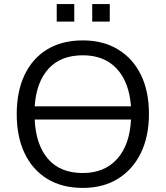

<svg xmlns="http://www.w3.org/2000/svg" viewBox="-20 -912 812 941"><path d="M62 -353Q62 -464 100.5 -545Q139 -626 211.5 -670Q284 -714 386 -714Q485 -714 558 -670Q631 -626 670.5 -545.5Q710 -465 710 -354Q710 -243 670 -161.5Q630 -80 557.5 -35.5Q485 9 386 9Q284 9 211.5 -35.5Q139 -80 100.5 -161Q62 -242 62 -353ZM386 -641Q278 -641 218 -575.5Q158 -510 150 -391H622Q613 -510 552 -575.5Q491 -641 386 -641ZM386 -64Q492 -64 554 -133Q616 -202 622 -326H150Q156 -202 215.5 -133Q275 -64 386 -64ZM432 -806V-892H518V-806ZM258 -806V-892H344V-806Z"/></svg>

Font: Mulish
Style: Regular
Weight: 400
Designer: Vernon Adams
Foundry: Vernon Adams
Version: Version 3.603; ttfautohint (v1.8.3)